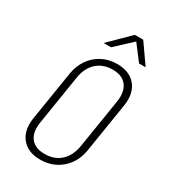

<svg xmlns="http://www.w3.org/2000/svg" viewBox="-227 -1063 1054 1186"><g transform="rotate(30 300.0 -470.0)"><path d="M254 10Q166 10 121.5 -44.5Q77 -99 91 -190L147 -540Q157 -601 188 -645.5Q219 -690 266.5 -715Q314 -740 373 -740Q462 -740 506.5 -685.5Q551 -631 537 -540L481 -190Q467 -99 405 -44.5Q343 10 254 10ZM261 -34Q330 -34 374.5 -75Q419 -116 431 -190L487 -540Q498 -614 466 -655Q434 -696 366 -696Q298 -696 253 -655Q208 -614 197 -540L141 -190Q129 -116 160.5 -75Q192 -34 261 -34ZM234 -810 376 -950H436L534 -810H487L404 -919L287 -810Z"/></g></svg>

Font: NKDuy Mono Thin
Style: Italic
Weight: 100
Italic angle: -9°
Monospace: yes
Designer: NKDuy
Foundry: NKDuy
Version: Version 2.251; ttfautohint (v1.8.4.7-5d5b)